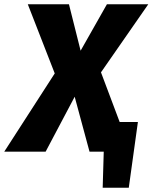

<svg xmlns="http://www.w3.org/2000/svg" viewBox="-65 -715 719 905"><path d="M499 -140H585L542 170H419L424 0H357L287 -259L150 0H-45L193 -369L66 -695H260L315 -476L439 -695H634L411 -374Z"/></svg>

Font: Trujillo ExtraBold
Style: Italic
Weight: 800
Italic angle: -8°
Designer: Fira Sans original fonts by bBox Type GmbH, Carrois Corporate GbR, & Edenspiekermann AG / Changes by Cristiano Sobral
Foundry: Fira Sans original fonts by bBox Type GmbH, Carrois Corporate GbR, & Edenspiekermann AG / Changes by Cristiano Sobral
Version: Version 4.301;July 28, 2020;FontCreator 13.0.0.2655 64-bit